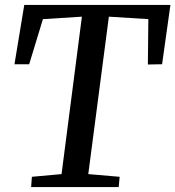

<svg xmlns="http://www.w3.org/2000/svg" viewBox="-20 -763 715 783"><path d="M675 -743 641 -501 583 -500 585 -685 424 -695 340 -53 468 -42 464 0H107L110 -42L231 -53L314 -695L155 -685L99 -501H39L79 -743Z"/></svg>

Font: Koeln Type Serif
Style: Italic
Weight: 400
Italic angle: -8°
Designer: Eben Sorkin
Foundry: Eben Sorkin
Version: Version 2.002